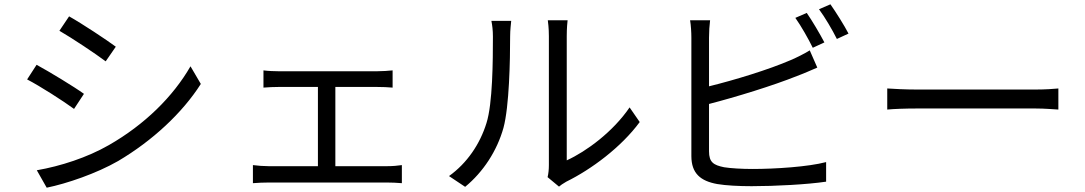

<svg xmlns="http://www.w3.org/2000/svg" viewBox="-20 -844 5040 892"><path d="M301 -768 256 -701C315 -667 423 -595 471 -559L518 -627C475 -659 360 -735 301 -768ZM151 -53 197 28C290 9 428 -38 529 -96C688 -190 827 -319 913 -454L865 -536C784 -395 652 -265 486 -170C385 -112 261 -72 151 -53ZM150 -543 106 -475C166 -444 275 -374 324 -338L370 -408C326 -440 209 -511 150 -543Z M1155 -77V7C1179 5 1205 4 1227 4H1780C1796 4 1827 5 1847 7V-77C1827 -74 1804 -72 1780 -72H1538V-440H1733C1756 -440 1782 -439 1804 -437V-517C1783 -515 1758 -513 1733 -513H1273C1257 -513 1225 -514 1204 -517V-437C1225 -439 1257 -440 1273 -440H1457V-72H1227C1204 -72 1178 -74 1155 -77Z M2524 -21 2577 23C2584 17 2595 9 2611 0C2727 -57 2866 -160 2952 -277L2905 -345C2828 -232 2705 -141 2613 -99C2613 -130 2613 -613 2613 -676C2613 -714 2616 -742 2617 -750H2525C2526 -742 2530 -714 2530 -676C2530 -613 2530 -123 2530 -77C2530 -57 2528 -37 2524 -21ZM2066 -26 2141 24C2225 -45 2289 -143 2319 -250C2346 -350 2350 -564 2350 -675C2350 -705 2354 -735 2355 -747H2263C2267 -726 2270 -704 2270 -674C2270 -563 2269 -363 2240 -272C2210 -175 2150 -86 2066 -26Z M3728 -784 3675 -761C3702 -723 3736 -663 3756 -622L3810 -647C3789 -687 3753 -748 3728 -784ZM3838 -824 3785 -801C3813 -763 3846 -707 3868 -663L3922 -688C3903 -725 3864 -787 3838 -824ZM3279 -750H3186C3190 -727 3192 -693 3192 -669C3192 -616 3192 -216 3192 -119C3192 -38 3235 -3 3312 11C3353 18 3413 21 3472 21C3581 21 3731 13 3818 0V-91C3735 -69 3582 -59 3476 -59C3427 -59 3375 -62 3344 -67C3295 -77 3274 -90 3274 -141V-361C3398 -393 3571 -446 3683 -491C3713 -502 3749 -518 3777 -530L3742 -610C3714 -593 3684 -578 3654 -565C3550 -520 3392 -472 3274 -443V-669C3274 -697 3276 -727 3279 -750Z M4102 -433V-335C4133 -338 4186 -340 4241 -340C4316 -340 4715 -340 4790 -340C4835 -340 4877 -336 4897 -335V-433C4875 -431 4839 -428 4789 -428C4715 -428 4315 -428 4241 -428C4185 -428 4132 -431 4102 -433Z"/></svg>

Font: Noto Sans CJK SC
Style: Regular
Weight: 400
Designer: Ryoko NISHIZUKA 西塚涼子 (kana, bopomofo & ideographs); Paul D. Hunt (Latin, Greek & Cyrillic); Sandoll Communications 산돌커뮤니
Foundry: Adobe
Version: Version 2.004;hotconv 1.0.118;makeotfexe 2.5.65603